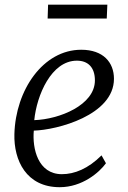

<svg xmlns="http://www.w3.org/2000/svg" viewBox="-20 -777 540 807"><path d="M40.5 -213.4C37.6 -103 90.3 9.8 231 9.8C325.7 9.8 397.5 -52.2 425.3 -90.8L406.7 -124C350.6 -67.9 293 -44.9 240.2 -44.9C139.2 -44.9 115.2 -153.3 122.1 -228C219.2 -230.5 459 -292.5 459 -445.8C459 -514.6 414.1 -567.9 321.3 -567.9C161.1 -567.9 45.4 -398.4 40.5 -213.4ZM124 -272C134.3 -376 195.3 -522 303.2 -522C349.6 -522 378.9 -494.1 378.9 -439C378.9 -335.4 229.5 -275.4 124 -272ZM180.2 -699.2H428.7L431.2 -757.3H182.1Z"/></svg>

Font: Merriweather
Style: Light Italic
Weight: 300
Italic angle: -7.5°
Designer: Eben Sorkin
Foundry: Eben Sorkin
Version: Version 1.001